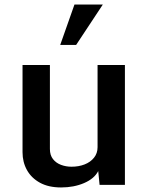

<svg xmlns="http://www.w3.org/2000/svg" viewBox="-20 -805 646 836"><path d="M246.1 11.2Q191.4 11.2 154.1 -9.3Q116.7 -29.8 97.4 -64.5Q78.1 -99.1 78.1 -142.1V-522H197.3V-156.2Q197.3 -129.4 210.7 -112.3Q224.1 -95.2 245.6 -87.2Q267.1 -79.1 291.5 -79.1Q322.8 -79.1 348.4 -89.1Q374 -99.1 389.4 -118.4Q404.8 -137.7 404.8 -164.1V-522H523.9V0H413.6L407.7 -60.1Q390.6 -26.9 345.9 -7.8Q301.3 11.2 246.1 11.2ZM242.2 -609.4 304.2 -785.2H427.7L311.5 -609.4Z"/></svg>

Font: Monda SemiBold
Style: Regular
Weight: 600
Designer: Vernon Adams
Foundry: Vernon Adams
Version: Version 2.200